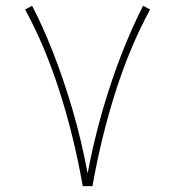

<svg xmlns="http://www.w3.org/2000/svg" viewBox="-20 -637 600 657"><path d="M263.2 0Q232.9 -171.9 182.9 -327.1Q132.8 -482.4 65.9 -604.5L89.8 -617.2Q125 -550.3 160.6 -460Q196.3 -369.6 227.5 -263.7Q258.8 -157.7 279.8 -43.5Q301.3 -157.7 332.3 -263.7Q363.3 -369.6 399.2 -460Q435.1 -550.3 469.7 -617.2L493.7 -604.5Q426.8 -482.4 376.7 -327.1Q326.7 -171.9 296.4 0Z"/></svg>

Font: Vazirmatn UI FD Thin
Style: Regular
Weight: 100
Designer: Saber Rastikerdar
Foundry: Saber Rastikerdar
Version: Version 33.003